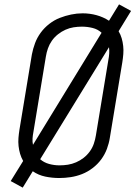

<svg xmlns="http://www.w3.org/2000/svg" viewBox="-20 -807 640 879"><path d="M84 52 29 22 86 -70Q77 -86 72 -103Q67 -120 65 -138.5Q63 -157 64.5 -175.5Q66 -194 69 -213L126 -558Q131 -584 140.5 -609.5Q150 -635 166.5 -657.5Q183 -680 205.5 -697.5Q228 -715 253.5 -725Q279 -735 305.5 -740.5Q332 -746 358 -746Q391 -746 422 -737.5Q453 -729 479 -712L525 -787L580 -757L523 -664Q532 -649 537 -632Q542 -615 544 -596.5Q546 -578 544.5 -559.5Q543 -541 540 -522L483 -177Q479 -151 469.5 -125.5Q460 -100 443.5 -77.5Q427 -55 404 -37.5Q381 -20 355.5 -10Q330 0 303.5 4Q277 8 251 8Q219 8 187.5 1.5Q156 -5 130 -23ZM131 -144 445 -657Q428 -673 404 -679Q380 -685 355 -685Q336 -685 317 -682Q298 -679 280 -671Q262 -663 245.5 -650Q229 -637 217.5 -620.5Q206 -604 199.5 -585.5Q193 -567 190 -548L133 -203Q130 -188 129 -173Q128 -158 131 -144ZM252 -50Q272 -50 291 -53Q310 -56 328.5 -64Q347 -72 363 -84.5Q379 -97 391 -113.5Q403 -130 409.5 -149Q416 -168 419 -187L476 -532Q479 -547 480 -562Q481 -577 479 -591L164 -78Q181 -63 204.5 -56.5Q228 -50 252 -50Z"/></svg>

Font: Iosevka Curly Slab LtExObl
Style: Regular
Weight: 300
Width: 7
Italic angle: -9°
Monospace: yes
Designer: Belleve Invis
Foundry: Belleve Invis
Version: Version 11.1.0; ttfautohint (v1.8.3)